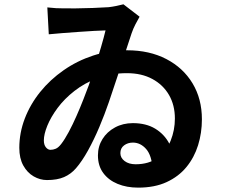

<svg xmlns="http://www.w3.org/2000/svg" viewBox="-20 -808 1040 884"><path d="M197.9 -773.9Q218.9 -771.4 237.8 -770.4Q256.8 -769.4 270 -769.6Q289.8 -769 327.6 -769.4Q365.5 -769.7 407.7 -771.3Q449.9 -772.9 480.4 -774.9Q497.2 -776.9 515.5 -780.6Q533.8 -784.2 548.3 -788.2L622.7 -731Q614.1 -715.9 603.7 -696.3Q593.4 -676.7 585.9 -654.7Q575.7 -624.2 558.7 -572.2Q541.8 -520.1 521.7 -458.7Q501.6 -397.4 481.4 -338.3Q462.2 -282.3 437.6 -223.7Q412.9 -165.1 385.2 -115.1Q357.5 -65.2 329.7 -33.2Q306.3 -6.3 275 7.3Q243.6 21 196.1 21Q164.5 21 135 4.1Q105.6 -12.9 87.2 -46Q68.9 -79.1 68.9 -127.2Q68.9 -196.1 94 -261.9Q119.2 -327.7 164.9 -384.5Q210.7 -441.3 272.9 -484.6Q335 -528 409.1 -552.3Q483.2 -576.5 565.2 -576.5Q668 -576.5 745.7 -536.2Q823.4 -495.8 866.5 -424.3Q909.6 -352.8 909.6 -258.8Q909.6 -195.9 892 -139.4Q874.4 -82.8 838.4 -38.9Q802.3 5 747.2 30.4Q692.1 55.9 616.2 55.9Q563.1 55.9 521.4 38.6Q479.6 21.4 455.3 -11.6Q430.9 -44.6 430.9 -92.7Q430.9 -134 451.8 -167.7Q472.7 -201.3 509.4 -221.2Q546.1 -241.1 591.6 -241.1Q652.7 -241.1 694.9 -215.4Q737.1 -189.6 759.6 -146.5Q782.1 -103.3 784.5 -49.4L682.6 -28Q678.9 -92.6 652.7 -122.1Q626.6 -151.5 592 -151.5Q568.4 -151.5 551.3 -138.7Q534.2 -125.9 534.2 -103Q534.2 -81.1 553.8 -66.4Q573.4 -51.7 604.3 -51.7Q665.8 -51.7 706.1 -81.8Q746.4 -111.9 765.8 -160.5Q785.2 -209.1 785.2 -262.3Q785.2 -323.9 758.2 -370.6Q731.2 -417.4 681.7 -444.2Q632.3 -471.1 564.3 -471.1Q489.8 -471.1 429.5 -448.4Q369.3 -425.7 322.9 -389.4Q276.4 -353.1 245.2 -311Q214 -268.9 197.9 -229.3Q181.9 -189.7 181.9 -161.7Q181.9 -141.2 191.3 -129.7Q200.6 -118.2 212.5 -118.2Q224.8 -118.2 236.8 -123.3Q248.9 -128.4 261.6 -144.8Q278.1 -166 296.5 -200.4Q315 -234.9 332.3 -274.4Q349.7 -313.8 364.4 -351.6Q379.2 -389.4 389.1 -416.4Q404.2 -459.9 418.9 -505.8Q433.7 -551.7 446 -594.2Q458.4 -636.7 465.9 -668Q445.4 -667.8 412.5 -665.7Q379.7 -663.6 341.4 -661.1Q303.2 -658.6 267.3 -655.6Q231.4 -652.6 204.6 -650.1Z"/></svg>

Font: Noto Sans KR Thin
Style: Regular
Weight: 100
Designer: Ryoko NISHIZUKA 西塚涼子 (kana, bopomofo & ideographs); Paul D. Hunt (Latin, Greek & Cyrillic); Sandoll Communications 산돌커뮤니
Foundry: Adobe
Version: Version 2.004-H2;hotconv 1.0.118;makeotfexe 2.5.65603